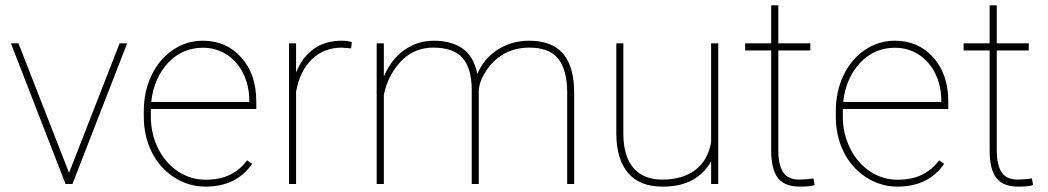

<svg xmlns="http://www.w3.org/2000/svg" viewBox="-20 -691 3936 721"><path d="M49.3 -528.3C49.3 -528.3 21 -528.3 21 -528.3C21 -528.3 226.1 0 226.1 0C226.1 0 252 0 252 0C252 0 457.5 -528.3 457.5 -528.3C457.5 -528.3 429.2 -528.3 429.2 -528.3C429.2 -528.3 239.3 -42 239.3 -42C239.3 -42 49.3 -528.3 49.3 -528.3Z M751.5 9.8C829.1 9.8 887.2 -18.6 926.8 -75.7C926.8 -75.7 908.2 -88.9 908.2 -88.9C908.2 -88.9 908.2 -88.9 908.2 -88.9C889.2 -64 867.2 -45.9 842.3 -34.2C817.4 -22 787.1 -16.1 751.5 -16.1C751.5 -16.1 751.5 -16.1 751.5 -16.1C714.4 -16.1 680.2 -26.4 648.4 -47.4C616.7 -68.4 591.8 -97.2 573.7 -133.8C555.7 -170.4 546.4 -210 546.4 -252.9C546.4 -252.9 546.4 -281.7 546.4 -281.7C546.4 -281.7 942.4 -281.7 942.4 -281.7C942.4 -281.7 942.4 -309.6 942.4 -309.6C942.4 -309.6 942.4 -309.6 942.4 -309.6C942.4 -377.9 923.8 -433.1 886.2 -475.1C848.6 -517.1 800.8 -538.1 741.7 -538.1C741.7 -538.1 741.7 -538.1 741.7 -538.1C701.2 -538.1 664.1 -526.9 629.9 -503.9C595.7 -481 568.8 -449.2 549.3 -408.7C529.8 -368.2 520 -323.2 520 -274.4C520 -274.4 520 -252.4 520 -252.4C520 -252.4 520 -252.4 520 -252.4C520 -203.6 530.3 -159.2 550.3 -119.1C570.3 -79.1 598.6 -47.9 634.3 -24.9C669.9 -2 709 9.8 751.5 9.8C751.5 9.8 751.5 9.8 751.5 9.8ZM741.7 -511.7C774.4 -511.7 804.2 -503.4 831.1 -486.3C857.4 -469.2 878.4 -445.3 893.6 -414.6C908.7 -383.8 916 -350.1 916 -314.5C916 -314.5 916 -308.1 916 -308.1C916 -308.1 547.9 -308.1 547.9 -308.1C547.9 -308.1 547.9 -308.1 547.9 -308.1C554.2 -367.2 575.2 -416 610.8 -454.6C646.5 -492.7 690.4 -511.7 741.7 -511.7C741.7 -511.7 741.7 -511.7 741.7 -511.7Z M1301.3 -532.7C1301.3 -532.7 1301.3 -532.7 1301.3 -532.7C1292 -536.1 1279.3 -538.1 1264.2 -538.1C1264.2 -538.1 1264.2 -538.1 1264.2 -538.1C1220.7 -538.1 1185.1 -527.3 1156.2 -505.9C1127.4 -484.4 1106 -455.1 1091.8 -418.5C1091.8 -418.5 1091.8 -528.3 1091.8 -528.3C1091.8 -528.3 1065.4 -528.3 1065.4 -528.3C1065.4 -528.3 1065.4 0 1065.4 0C1065.4 0 1091.8 0 1091.8 0C1091.8 0 1091.8 -346.2 1091.8 -346.2C1091.8 -346.2 1091.8 -346.2 1091.8 -346.2C1101.1 -398.4 1121.1 -439.5 1151.4 -468.8C1181.6 -497.6 1219.2 -512.2 1264.2 -512.2C1264.2 -512.2 1298.3 -509.3 1298.3 -509.3C1298.3 -509.3 1301.3 -532.7 1301.3 -532.7Z M1777.8 -351.6C1777.8 -351.6 1777.8 -351.6 1777.8 -351.6C1779.8 -378.4 1791.5 -406.7 1813 -435.5C1813 -435.5 1813 -435.5 1813 -435.5C1850.6 -485.8 1901.4 -511.2 1965.3 -512.2C1965.3 -512.2 1965.3 -512.2 1965.3 -512.2C2015.1 -512.7 2051.8 -499.5 2075.2 -471.7C2098.1 -443.8 2109.9 -400.9 2109.9 -342.8C2109.9 -342.8 2109.9 0 2109.9 0C2109.9 0 2136.2 0 2136.2 0C2136.2 0 2136.2 -344.7 2136.2 -344.7C2136.2 -344.7 2136.2 -344.7 2136.2 -344.7C2135.7 -409.2 2122.1 -457.5 2094.2 -489.7C2066.4 -522 2023.9 -538.1 1966.8 -538.1C1966.8 -538.1 1966.8 -538.1 1966.8 -538.1C1923.3 -538.1 1883.8 -526.9 1848.6 -504.4C1813.5 -481.4 1788.1 -451.2 1772.5 -413.1C1772.5 -413.1 1772.5 -413.1 1772.5 -413.1C1763.7 -457.5 1745.1 -489.3 1717.3 -508.8C1689 -528.3 1652.8 -538.1 1608.4 -538.1C1608.4 -538.1 1608.4 -538.1 1608.4 -538.1C1567.9 -538.1 1531.2 -526.4 1498 -502.9C1464.8 -479.5 1439.5 -446.3 1421.4 -403.3C1421.4 -403.3 1421.4 -528.3 1421.4 -528.3C1421.4 -528.3 1394.5 -528.3 1394.5 -528.3C1394.5 -528.3 1394.5 0 1394.5 0C1394.5 0 1421.4 0 1421.4 0C1421.4 0 1421.4 -334 1421.4 -334C1421.4 -334 1421.4 -334 1421.4 -334C1428.7 -371.1 1442.9 -404.8 1464.8 -435.5C1464.8 -435.5 1464.8 -435.5 1464.8 -435.5C1501.5 -486.8 1548.8 -512.2 1606.9 -512.2C1606.9 -512.2 1606.9 -512.2 1606.9 -512.2C1657.2 -512.2 1693.8 -499.5 1716.8 -473.6C1739.7 -447.8 1751 -408.2 1751.5 -355C1751.5 -355 1751.5 0 1751.5 0C1751.5 0 1777.8 0 1777.8 0C1777.8 0 1777.8 -351.6 1777.8 -351.6Z M2677.2 0C2677.2 0 2677.2 -528.3 2677.2 -528.3C2677.2 -528.3 2650.4 -528.3 2650.4 -528.3C2650.4 -528.3 2650.4 -156.7 2650.4 -156.7C2650.4 -156.7 2650.4 -156.7 2650.4 -156.7C2642.1 -110.8 2622.1 -76.2 2590.3 -52.2C2558.6 -28.3 2517.6 -16.6 2467.3 -16.6C2467.3 -16.6 2467.3 -16.6 2467.3 -16.6C2419.9 -16.6 2383.8 -31.2 2358.9 -60.1C2334 -88.9 2321.3 -130.9 2320.8 -187C2320.8 -187 2320.8 -528.3 2320.8 -528.3C2320.8 -528.3 2294.4 -528.3 2294.4 -528.3C2294.4 -528.3 2294.4 -188 2294.4 -188C2294.4 -188 2294.4 -188 2294.4 -188C2294.9 -123.5 2310.1 -74.7 2338.9 -41C2367.7 -7.3 2410.6 9.8 2468.3 9.8C2468.3 9.8 2468.3 9.8 2468.3 9.8C2514.2 9.8 2552.2 1 2582 -16.1C2611.8 -33.2 2634.8 -56.2 2650.4 -85.4C2650.4 -85.4 2650.4 0 2650.4 0C2650.4 0 2677.2 0 2677.2 0Z M2876 -670.9C2876 -670.9 2876 -528.3 2876 -528.3C2876 -528.3 2778.3 -528.3 2778.3 -528.3C2778.3 -528.3 2778.3 -501.5 2778.3 -501.5C2778.3 -501.5 2876 -501.5 2876 -501.5C2876 -501.5 2876 -123 2876 -123C2876 -123 2876 -123 2876 -123C2876.5 -77.1 2884.8 -43.5 2901.4 -22.5C2918 -1 2945.3 9.8 2983.9 9.8C2983.9 9.8 2983.9 9.8 2983.9 9.8C3009.8 9.8 3028.3 7.8 3039.1 3.9C3039.1 3.9 3034.7 -21 3034.7 -21C3034.7 -21 3034.7 -21 3034.7 -21C3014.2 -18.1 2996.6 -16.6 2982.4 -16.6C2982.4 -16.6 2982.4 -16.6 2982.4 -16.6C2953.6 -16.6 2933.6 -25.4 2921.4 -43.5C2909.2 -61.5 2902.8 -88.9 2902.8 -126.5C2902.8 -126.5 2902.8 -501.5 2902.8 -501.5C2902.8 -501.5 3022.9 -501.5 3022.9 -501.5C3022.9 -501.5 3022.9 -528.3 3022.9 -528.3C3022.9 -528.3 2902.8 -528.3 2902.8 -528.3C2902.8 -528.3 2902.8 -670.9 2902.8 -670.9C2902.8 -670.9 2876 -670.9 2876 -670.9Z M3350.1 9.8C3427.7 9.8 3485.8 -18.6 3525.4 -75.7C3525.4 -75.7 3506.8 -88.9 3506.8 -88.9C3506.8 -88.9 3506.8 -88.9 3506.8 -88.9C3487.8 -64 3465.8 -45.9 3440.9 -34.2C3416 -22 3385.7 -16.1 3350.1 -16.1C3350.1 -16.1 3350.1 -16.1 3350.1 -16.1C3313 -16.1 3278.8 -26.4 3247.1 -47.4C3215.3 -68.4 3190.4 -97.2 3172.4 -133.8C3154.3 -170.4 3145 -210 3145 -252.9C3145 -252.9 3145 -281.7 3145 -281.7C3145 -281.7 3541 -281.7 3541 -281.7C3541 -281.7 3541 -309.6 3541 -309.6C3541 -309.6 3541 -309.6 3541 -309.6C3541 -377.9 3522.5 -433.1 3484.9 -475.1C3447.3 -517.1 3399.4 -538.1 3340.3 -538.1C3340.3 -538.1 3340.3 -538.1 3340.3 -538.1C3299.8 -538.1 3262.7 -526.9 3228.5 -503.9C3194.3 -481 3167.5 -449.2 3147.9 -408.7C3128.4 -368.2 3118.7 -323.2 3118.7 -274.4C3118.7 -274.4 3118.7 -252.4 3118.7 -252.4C3118.7 -252.4 3118.7 -252.4 3118.7 -252.4C3118.7 -203.6 3128.9 -159.2 3148.9 -119.1C3168.9 -79.1 3197.3 -47.9 3232.9 -24.9C3268.6 -2 3307.6 9.8 3350.1 9.8C3350.1 9.8 3350.1 9.8 3350.1 9.8ZM3340.3 -511.7C3373 -511.7 3402.8 -503.4 3429.7 -486.3C3456.1 -469.2 3477.1 -445.3 3492.2 -414.6C3507.3 -383.8 3514.6 -350.1 3514.6 -314.5C3514.6 -314.5 3514.6 -308.1 3514.6 -308.1C3514.6 -308.1 3146.5 -308.1 3146.5 -308.1C3146.5 -308.1 3146.5 -308.1 3146.5 -308.1C3152.8 -367.2 3173.8 -416 3209.5 -454.6C3245.1 -492.7 3289.1 -511.7 3340.3 -511.7C3340.3 -511.7 3340.3 -511.7 3340.3 -511.7Z M3696.3 -670.9C3696.3 -670.9 3696.3 -528.3 3696.3 -528.3C3696.3 -528.3 3598.6 -528.3 3598.6 -528.3C3598.6 -528.3 3598.6 -501.5 3598.6 -501.5C3598.6 -501.5 3696.3 -501.5 3696.3 -501.5C3696.3 -501.5 3696.3 -123 3696.3 -123C3696.3 -123 3696.3 -123 3696.3 -123C3696.8 -77.1 3705.1 -43.5 3721.7 -22.5C3738.3 -1 3765.6 9.8 3804.2 9.8C3804.2 9.8 3804.2 9.8 3804.2 9.8C3830.1 9.8 3848.6 7.8 3859.4 3.9C3859.4 3.9 3855 -21 3855 -21C3855 -21 3855 -21 3855 -21C3834.5 -18.1 3816.9 -16.6 3802.7 -16.6C3802.7 -16.6 3802.7 -16.6 3802.7 -16.6C3773.9 -16.6 3753.9 -25.4 3741.7 -43.5C3729.5 -61.5 3723.1 -88.9 3723.1 -126.5C3723.1 -126.5 3723.1 -501.5 3723.1 -501.5C3723.1 -501.5 3843.3 -501.5 3843.3 -501.5C3843.3 -501.5 3843.3 -528.3 3843.3 -528.3C3843.3 -528.3 3723.1 -528.3 3723.1 -528.3C3723.1 -528.3 3723.1 -670.9 3723.1 -670.9C3723.1 -670.9 3696.3 -670.9 3696.3 -670.9Z"/></svg>

Font: WOX
Style: Regular
Weight: 500
Designer: Google
Foundry: ""
Version: ""